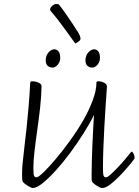

<svg xmlns="http://www.w3.org/2000/svg" viewBox="-20 -933 697 966"><path d="M145 13Q141 13 133.5 9.5Q126 6 117.5 0.5Q109 -5 102.5 -10.5Q96 -16 94 -20Q92 -25 91.5 -35.5Q91 -46 91 -63Q91 -81 94 -114Q97 -147 102.5 -191Q108 -235 113.5 -287.5Q119 -340 124 -398Q129 -456 132 -516Q132 -520 134 -522Q136 -524 141 -524Q152 -524 163.5 -521Q175 -518 182.5 -512Q190 -506 189 -497Q188 -445 181.5 -388Q175 -331 167 -275.5Q159 -220 153.5 -171.5Q148 -123 148 -89Q148 -58 151 -49.5Q154 -41 164 -41Q173 -41 199 -66Q225 -91 260.5 -133Q296 -175 333.5 -227Q371 -279 402 -333Q428 -379 446.5 -428.5Q465 -478 465 -515Q465 -520 467 -522Q469 -524 475 -524Q485 -524 494.5 -521Q504 -518 511 -512Q518 -506 518 -497Q518 -495 516 -466.5Q514 -438 511 -393Q508 -348 505 -294.5Q502 -241 500 -187Q498 -133 498 -89Q498 -58 501 -49.5Q504 -41 514 -41Q521 -41 537.5 -56Q554 -71 574 -92Q594 -113 611 -133.5Q628 -154 636 -164Q638 -166 639.5 -168Q641 -170 643 -170Q646 -170 651.5 -160.5Q657 -151 657 -141Q657 -138 656.5 -135.5Q656 -133 654 -131Q642 -115 621.5 -91Q601 -67 577.5 -43Q554 -19 532 -3Q510 13 494 13Q489 13 481.5 9.5Q474 6 465.5 0.5Q457 -5 451 -10.5Q445 -16 443 -20Q441 -25 441 -35.5Q441 -46 441 -63Q441 -85 442 -120Q443 -155 444.5 -196Q446 -237 448.5 -278.5Q451 -320 453 -355Q432 -312 400 -261.5Q368 -211 332 -162.5Q296 -114 260 -74.5Q224 -35 194 -11Q164 13 145 13ZM244 -593Q234 -593 226.5 -597Q219 -601 214.5 -608.5Q210 -616 210 -628Q210 -653 224 -669Q238 -685 254 -685Q265 -685 274 -675Q283 -665 283 -639Q283 -629 277.5 -618Q272 -607 263 -600Q254 -593 244 -593ZM444 -593Q434 -593 426.5 -597Q419 -601 414.5 -608.5Q410 -616 410 -628Q410 -645 416.5 -657.5Q423 -670 433.5 -677.5Q444 -685 454 -685Q465 -685 474 -675Q483 -665 483 -639Q483 -629 477.5 -618Q472 -607 463 -600Q454 -593 444 -593ZM359 -714Q358 -715 344 -734.5Q330 -754 310.5 -781Q291 -808 272.5 -832Q254 -856 245 -866Q241 -870 236.5 -875.5Q232 -881 232 -885Q232 -891 237 -897.5Q242 -904 249.5 -908.5Q257 -913 262 -913Q270 -913 273 -912Q276 -911 279 -907Q294 -888 312 -862Q330 -836 347 -810.5Q364 -785 375 -767Q378 -762 381.5 -753.5Q385 -745 385 -738Q385 -730 373 -722.5Q361 -715 359 -714Z"/></svg>

Font: Briem Hand Thin
Style: Regular
Weight: 100
Designer: Gunnlaugur SE Briem, Eben Sorkin
Foundry: Sorkin Type Co.
Version: Version 1.003